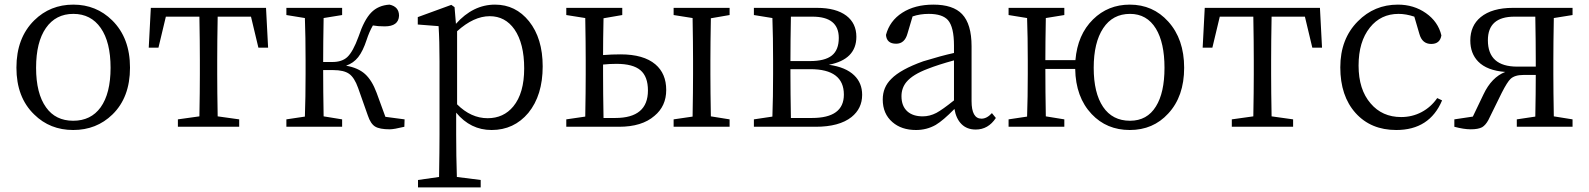

<svg xmlns="http://www.w3.org/2000/svg" viewBox="-20 -548 6867 830"><path d="M128 -53Q51 -127 51 -255.5Q51 -384 128 -460Q197 -528 297 -528Q396 -528 465 -460Q542 -384 542 -255.5Q542 -127 466 -53Q397 14 296.5 14Q196 14 128 -53ZM415 -84Q458 -144 458 -255Q458 -366 415.5 -427Q373 -488 297 -488Q221 -488 178.5 -427Q136 -366 136 -255Q136 -144 179 -84Q220 -26 296.5 -26Q373 -26 415 -84Z M749 0V-32L842 -45Q844 -155 844 -228V-286Q844 -366 842 -476H697L665 -342H623L632 -514H1130L1139 -342H1097L1065 -476H921Q919 -366 919 -286V-228Q919 -155 921 -45L1014 -32V0Z M1665 11Q1621 11 1601.5 -1Q1582 -13 1570 -49L1528 -168Q1512 -213 1489 -229Q1466 -245 1421 -245H1377Q1377 -155 1379 -45L1459 -32V0H1218V-32L1298 -44Q1301 -127 1301 -228V-286Q1301 -388 1298 -470L1218 -483V-514H1459V-483L1379 -470Q1377 -360 1377 -280H1417Q1458 -280 1481 -301Q1506 -324 1530 -390Q1554 -462 1584.5 -493.5Q1615 -525 1664 -528Q1705 -519 1705 -480Q1703 -434 1643 -434Q1613 -434 1592 -438Q1576 -410 1565 -376Q1549 -327 1528.5 -301Q1508 -275 1476 -264Q1528 -255 1558 -228Q1588 -201 1608 -147L1646 -43L1729 -32L1728 0Q1683 11 1665 11Z M1787 262V230L1878 217Q1880 97 1880 34V-282Q1880 -372 1876 -435L1786 -442V-474L1931 -527L1945 -517L1951 -445Q2025 -528 2120 -528Q2209 -528 2267 -456Q2326 -382 2326 -261Q2326 -136 2264 -60Q2202 14 2105 14Q2014 14 1952 -61V32Q1952 126 1955 217L2058 230V262ZM2088 -37Q2157 -37 2199 -88Q2246 -145 2246 -252.5Q2246 -360 2204 -421Q2164 -478 2097 -478Q2028 -478 1956 -413V-97Q2016 -37 2088 -37Z M2428 0V-32L2510 -44Q2512 -156 2512 -228V-286Q2512 -360 2510 -470L2428 -483V-514H2670V-483L2589 -469Q2587 -375 2587 -310Q2625 -313 2663 -313Q2762 -313 2813 -270Q2860 -230 2860 -159Q2860 -89 2809 -47Q2755 0 2656 0ZM2892 0V-32L2974 -44Q2976 -156 2976 -228V-286Q2976 -360 2974 -470L2892 -483V-514H3134V-483L3053 -469Q3051 -359 3051 -286V-228Q3051 -155 3053 -45L3134 -32V0ZM2589 -38H2640Q2781 -38 2781 -157Q2781 -217 2748.5 -244.5Q2716 -272 2645 -272Q2616 -272 2587 -269V-228Q2587 -150 2589 -38Z M3239 0V-32L3319 -44Q3322 -127 3322 -228V-286Q3322 -388 3319 -470L3239 -483V-514H3512Q3594 -514 3639 -480Q3682 -447 3682 -389Q3682 -291 3563 -268Q3636 -258 3673 -222Q3707 -189 3707 -138Q3707 -79 3661 -42Q3608 0 3506 0ZM3399 -38H3490Q3628 -38 3628 -139Q3628 -249 3483 -249H3397V-228Q3397 -150 3399 -38ZM3397 -284H3481Q3546 -284 3576 -308Q3606 -332 3606 -384Q3606 -476 3492 -476H3399Q3397 -370 3397 -284Z M3940 14Q3877 14 3838 -20Q3796 -56 3796 -118Q3796 -171 3833 -207Q3873 -248 3971 -283Q4049 -307 4104 -319V-351Q4104 -431 4078 -461Q4054 -488 3995 -488Q3957 -488 3925 -477L3903 -403Q3891 -359 3854 -359Q3813 -359 3810 -397Q3826 -458 3880.5 -493Q3935 -528 4015 -528Q4100 -528 4139 -487Q4180 -444 4180 -348V-111Q4180 -35 4223 -35Q4246 -35 4268 -59L4285 -38Q4252 12 4198 12Q4160 12 4136.5 -11.5Q4113 -35 4106 -77Q4057 -27 4025 -8Q3986 14 3940 14ZM3969 -45Q3999 -45 4028 -60Q4054 -74 4104 -114V-287Q4035 -268 3992 -251Q3925 -226 3898 -193Q3877 -167 3877 -132Q3877 -89 3903 -66Q3927 -45 3969 -45Z M4864 14Q4764 14 4699 -55Q4630 -128 4628 -250H4499Q4499 -153 4501 -45L4581 -32V0H4340V-32L4420 -44Q4423 -127 4423 -228V-286Q4423 -388 4420 -470L4340 -483V-514H4581V-483L4501 -470Q4499 -362 4499 -288H4629Q4638 -398 4705 -464Q4770 -528 4864 -528Q4964 -528 5030 -455Q5099 -379 5099 -255Q5099 -131 5030 -57Q4965 14 4864 14ZM4865 -26Q4939 -26 4977 -88Q5014 -147 5014 -255Q5014 -363 4977 -424Q4938 -488 4865 -488Q4790 -488 4749 -426Q4708 -364 4708 -255Q4708 -146 4748.5 -86Q4789 -26 4865 -26Z M5305 0V-32L5398 -45Q5400 -155 5400 -228V-286Q5400 -366 5398 -476H5253L5221 -342H5179L5188 -514H5686L5695 -342H5653L5621 -476H5477Q5475 -366 5475 -286V-228Q5475 -155 5477 -45L5570 -32V0Z M6016 14Q5906 14 5840 -59.5Q5774 -133 5774 -257Q5774 -380 5850 -456Q5921 -528 6023 -528Q6092 -528 6144.5 -491Q6197 -454 6211 -395Q6205 -358 6167 -358Q6128 -358 6116 -401L6094 -476Q6058 -488 6026 -488Q5949 -488 5902 -429Q5853 -368 5853 -264.5Q5853 -161 5905 -101Q5955 -42 6037 -42Q6085 -42 6125.5 -63.5Q6166 -85 6193 -124L6214 -114Q6160 14 6016 14Z M6338 11Q6308 11 6267 0V-32L6347 -44L6393 -140Q6428 -214 6487 -237Q6408 -243 6370 -282Q6336 -317 6336 -373Q6336 -437 6381 -474Q6430 -514 6520 -514H6778V-483L6697 -470Q6695 -360 6695 -286V-228Q6695 -155 6697 -45L6778 -32V0H6537V-32L6617 -44Q6619 -148 6619 -224H6566Q6528 -224 6510 -207Q6496 -194 6472 -147L6414 -29Q6402 -7 6387 2Q6370 11 6338 11ZM6539 -260H6619V-286Q6619 -366 6617 -476H6527Q6412 -476 6412 -374Q6412 -260 6539 -260Z"/></svg>

Font: GenRyuMin TW R
Style: Regular
Weight: 400
Version: Version 1.501;PS 1;hotconv 16.6.51;makeotf.lib2.5.65220